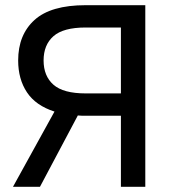

<svg xmlns="http://www.w3.org/2000/svg" viewBox="-20 -720 660 740"><path d="M190 -290Q118 -313 84 -364Q50 -415 50 -487Q50 -586 113 -643Q176 -700 310 -700H540V0H446V-274H310Q302 -274 295 -274Q288 -274 280 -275L134 0H30ZM148 -487Q148 -427 186 -393.5Q224 -360 310 -360H446V-614H310Q224 -614 186 -580.5Q148 -547 148 -487Z"/></svg>

Font: Retni Sans Medium
Style: Regular
Weight: 500
Designer: Vitaly Kuzmin
Foundry: ParaType Ltd.
Version: Version 1.00;March 2, 2019;FontCreator 11.5.0.2425 64-bit; t